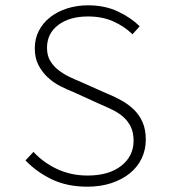

<svg xmlns="http://www.w3.org/2000/svg" viewBox="-20 -691 640 723"><path d="M309 12Q233 12 175.5 -15.5Q118 -43 76 -87L106 -119Q144 -78 196 -54Q248 -30 310 -30Q390 -30 436.5 -66.5Q483 -103 483 -161Q483 -192 472.5 -213.5Q462 -235 444.5 -250.5Q427 -266 403.5 -277.5Q380 -289 354 -300L255 -345Q232 -354 206.5 -367Q181 -380 160 -399.5Q139 -419 125 -445.5Q111 -472 111 -509Q111 -545 126 -574.5Q141 -604 168 -625.5Q195 -647 232 -659Q269 -671 312 -671Q375 -671 424.5 -647.5Q474 -624 506 -592L479 -562Q448 -592 406.5 -610.5Q365 -629 311 -629Q242 -629 199.5 -597Q157 -565 157 -511Q157 -482 169 -462Q181 -442 199.5 -427.5Q218 -413 239.5 -402.5Q261 -392 281 -384L380 -340Q410 -328 437 -313Q464 -298 484.5 -278Q505 -258 517 -230.5Q529 -203 529 -165Q529 -127 513.5 -94.5Q498 -62 469 -38.5Q440 -15 399.5 -1.5Q359 12 309 12Z"/></svg>

Font: Source Code Pro Light
Style: Regular
Weight: 300
Monospace: yes
Designer: Paul D. Hunt, Teo Tuominen
Foundry: Adobe Systems Incorporated
Version: Version 2.030;PS 1.000;hotconv 16.6.51;makeotf.lib2.5.65220